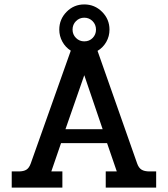

<svg xmlns="http://www.w3.org/2000/svg" viewBox="-20 -848 759 868"><path d="M686 -73V0H458V-73H508L464 -201H256L212 -73H262V0H33V-73H64Q87 -73 99.5 -81Q112 -89 119 -109L300 -619Q276 -634 262 -659.5Q248 -685 248 -714Q248 -761 281 -794.5Q314 -828 361 -828Q408 -828 441.5 -794.5Q475 -761 475 -714Q475 -684 460.5 -658.5Q446 -633 421 -618L600 -109Q607 -89 620 -81Q633 -73 656 -73ZM308 -714Q308 -692 323.5 -676.5Q339 -661 361 -661Q384 -661 399 -676.5Q414 -692 414 -714Q414 -737 398.5 -752.5Q383 -768 361 -768Q339 -768 323.5 -752.5Q308 -737 308 -714ZM444 -264 361 -508 276 -264Z"/></svg>

Font: Pridi
Style: Regular
Weight: 400
Designer: Katatrad Team
Foundry: CadsonDemak
Version: Version 1.001